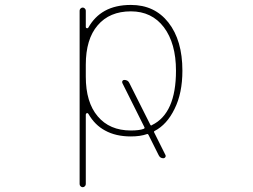

<svg xmlns="http://www.w3.org/2000/svg" viewBox="-20 -576 1040 790"><path d="M307.6 181.6V-532.2Q307.6 -537.1 311.5 -541Q315.4 -544.9 320.3 -544.9Q325.2 -544.9 329.1 -541Q333 -537.1 333 -532.2V-464.8Q333 -460.9 336.9 -460H337.9Q341.8 -459 343.8 -462.9Q369.1 -507.8 411.1 -531.2Q455.1 -555.7 518.6 -555.7Q567.4 -555.7 606 -537.6Q644.5 -519.5 672.9 -483.4Q730.5 -410.2 730.5 -285.2Q730.5 -192.4 698.2 -127.9Q667 -63.5 616.2 -37.1Q612.3 -35.2 614.3 -31.2L661.1 62.5Q663.1 66.4 660.2 70.8Q657.2 75.2 652.3 75.2Q638.7 75.2 632.8 62.5L590.8 -21.5Q588.9 -25.4 585 -24.4Q557.6 -14.6 518.6 -14.6Q456.1 -14.6 412.1 -39.1Q370.1 -61.5 343.8 -107.4Q341.8 -111.3 337.9 -110.4H336.9Q333 -108.4 333 -104.5V181.6Q333 186.5 329.1 190.4Q325.2 194.3 320.3 194.3Q315.4 194.3 311.5 190.4Q307.6 186.5 307.6 181.6ZM518.6 -529.3Q430.7 -529.3 381.8 -471.7Q333 -415 333 -309.6V-260.7Q333 -155.3 381.8 -97.7Q430.7 -39.1 518.6 -39.1Q553.7 -39.1 571.3 -45.9L572.3 -46.9Q576.2 -47.9 574.2 -52.7L483.4 -234.4Q481.4 -239.3 483.9 -243.2Q486.3 -247.1 491.2 -247.1Q505.9 -247.1 511.7 -235.4L598.6 -62.5Q600.6 -58.6 604.5 -60.5L605.5 -61.5Q704.1 -109.4 704.1 -285.2Q704.1 -397.5 654.3 -463.9Q604.5 -529.3 518.6 -529.3Z"/></svg>

Font: Rounded Mgen+ 1mn thin
Style: Regular
Weight: 100
Designer: [Source Han Sans]
Ryoko NISHIZUKA  (kana & ideographs); Paul D. Hunt (Latin, Greek & Cyrillic); Wenlong ZHANG  (bopomofo
Version: Version 1.059.20150602